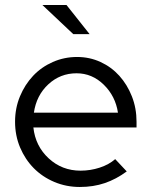

<svg xmlns="http://www.w3.org/2000/svg" viewBox="-20 -736 604 765"><path d="M485 -53Q443 -22 397.5 -6.5Q352 9 298 9Q244 9 196.5 -11Q149 -31 114.5 -66Q80 -101 60 -148.5Q40 -196 40 -251Q40 -305 59.5 -352Q79 -399 112 -434Q145 -469 190.5 -489Q236 -509 287 -509Q337 -509 380.5 -489Q424 -469 455.5 -434Q487 -399 505.5 -352Q524 -305 524 -251V-228H113Q121 -154 174 -105Q227 -56 301 -56Q340 -56 377 -68Q414 -80 439 -102ZM285 -444Q220 -444 172.5 -400Q125 -356 115 -287H450Q440 -353 393.5 -398.5Q347 -444 285 -444ZM245 -716 337 -600H272L149 -716Z"/></svg>

Font: Red Hat Display
Style: Regular
Weight: 400
Designer: Pentagram / MCKL
Foundry: Pentagram / MCKL
Version: Version 1.003; Red Hat Display